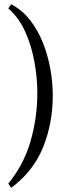

<svg xmlns="http://www.w3.org/2000/svg" viewBox="-20 -710 320 904"><path d="M19 154.3Q91.8 65.9 123.8 -45.2Q155.8 -156.2 155.8 -273.9Q155.8 -342.3 142.3 -417.7Q128.9 -493.2 98.9 -560.3Q68.8 -627.4 19 -670.4L32.7 -689.9Q84 -663.1 121.1 -615.7Q158.2 -568.4 181.9 -509Q205.6 -449.7 217 -385.5Q228.5 -321.3 228.5 -260.7Q228.5 -128.9 182.4 -15.6Q136.2 97.7 32.7 174.3Z"/></svg>

Font: Namdhinggo
Style: Regular
Weight: 400
Designer: Victor Gaultney
Foundry: SIL International
Version: Version 3.001